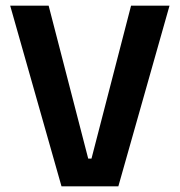

<svg xmlns="http://www.w3.org/2000/svg" viewBox="-20 -659 636 679"><path d="M398.5 0H197.5L16 -639H152L292 -98H303.5L443.5 -639H579.5Z"/></svg>

Font: Anek Kannada Medium SemiBold
Style: Regular
Weight: 600
Version: Version 1.003